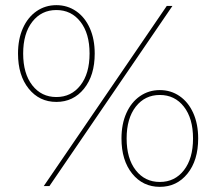

<svg xmlns="http://www.w3.org/2000/svg" viewBox="-20 -723 840 746"><path d="M628 -700H650L172 0H150ZM50 -515Q50 -571 69 -613.5Q88 -656 122 -679.5Q156 -703 199 -703Q242 -703 276 -679.5Q310 -656 329 -613.5Q348 -571 348 -515Q348 -430 306.5 -378.5Q265 -327 199 -327Q133 -327 91.5 -378.5Q50 -430 50 -515ZM328 -515Q328 -593 292.5 -638.5Q257 -684 199 -684Q141 -684 105.5 -638.5Q70 -593 70 -515Q70 -437 105.5 -391.5Q141 -346 199 -346Q257 -346 292.5 -391.5Q328 -437 328 -515ZM452 -185Q452 -241 471 -283.5Q490 -326 524 -349.5Q558 -373 601 -373Q644 -373 678 -349.5Q712 -326 731 -283.5Q750 -241 750 -185Q750 -100 708.5 -48.5Q667 3 601 3Q535 3 493.5 -48.5Q452 -100 452 -185ZM730 -185Q730 -263 694.5 -308.5Q659 -354 601 -354Q543 -354 507.5 -308.5Q472 -263 472 -185Q472 -107 507.5 -61.5Q543 -16 601 -16Q659 -16 694.5 -61.5Q730 -107 730 -185Z"/></svg>

Font: iiserrat Thin
Style: Regular
Weight: 100
Designer: Akira Ohta
Foundry: Akira Ohta
Version: Version 1.200;Glyphs 3.3.1 (3343)